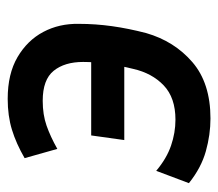

<svg xmlns="http://www.w3.org/2000/svg" viewBox="-54 -502 567 499"><g transform="rotate(-90 229.5 -252.5)"><path d="M171 11Q129 11 86 -1Q43 -13 3 -45L35 -130Q67 -103 100.5 -91.5Q134 -80 168 -80Q225 -80 257 -110.5Q289 -141 300 -190Q308 -222 313 -255.5Q318 -289 318 -320Q318 -368 295 -396.5Q272 -425 217 -425Q181 -425 152.5 -415Q124 -405 92 -387L68 -472Q106 -494 142 -505Q178 -516 222 -516Q287 -516 330.5 -490.5Q374 -465 396 -423.5Q418 -382 417 -331Q417 -288 411 -245Q405 -202 393 -156Q372 -83 317.5 -36Q263 11 171 11ZM115 -213 127 -299H331L318 -213Z"/></g></svg>

Font: Finlandica Medium
Style: Italic
Weight: 500
Italic angle: -8°
Designer: Niklas Ekholm, Juho Hiilivirta, Jaakko Suomalainen
Foundry: Helsinki Type Studio
Version: Version 1.063